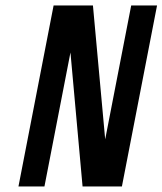

<svg xmlns="http://www.w3.org/2000/svg" viewBox="-20 -676 589 696"><path d="M455.6 -656.2H549.3L421.9 0H279.3L235.4 -485.8L141.1 0H46.9L174.3 -656.2H316.9L361.3 -170.9Z"/></svg>

Font: Lambda
Style: Italic
Weight: 400
Italic angle: -11°
Designer: GGBotNet
Version: 0.22